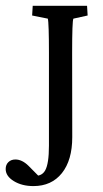

<svg xmlns="http://www.w3.org/2000/svg" viewBox="-83 -480 353 659"><path d="M168.9 -416Q164.6 -408.2 164.6 -298.3L165 -9.3Q165 69.8 129.4 114.3Q93.8 158.7 31.7 158.7Q-7.8 158.7 -35.6 141.6Q-63.5 124.5 -63.5 100.1Q-63.5 85.4 -54.2 76.4Q-44.9 67.4 -30.3 67.4Q-7.3 67.4 14.6 88.9L60.1 134.8L27.3 122.6Q59.1 127.9 72 105Q85 82 85 20V-299.3Q85 -347.2 84 -378.4Q83 -409.7 81.1 -416L27.3 -426.8L29.3 -460H215.8L217.8 -426.8Z"/></svg>

Font: Lateef
Style: Regular
Weight: 400
Designer: SIL International
Foundry: SIL International
Version: Version 4.200